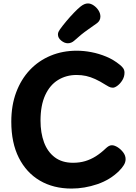

<svg xmlns="http://www.w3.org/2000/svg" viewBox="-20 -1075 792 1117"><path d="M677.1 -698.1Q683.1 -694.1 693.7 -681.9Q704.3 -669.8 704.3 -652.4Q704.3 -629.3 692.4 -609.4Q680.4 -589.4 664.3 -577.1Q648.2 -564.8 636.7 -564.8Q624.1 -564.8 613 -570.8Q601.9 -576.8 593.9 -581.8Q561.1 -602.6 533.9 -614.9Q506.7 -627.3 480.8 -633.1Q454.9 -638.8 425.1 -638.8Q365.1 -638.8 317.4 -609.4Q269.7 -580 242.7 -520.8Q215.7 -461.6 215.7 -373.1Q215.7 -302.4 236.1 -247Q256.6 -191.6 298.8 -159.8Q341.1 -128 404.7 -128Q443.2 -128 475.7 -137.7Q508.2 -147.4 537.5 -165.9Q566.8 -184.4 595 -211.4Q603.8 -219.7 612.3 -224.8Q620.8 -230 630.8 -230Q645.7 -230 664 -218.7Q682.3 -207.3 696.5 -188.8Q710.7 -170.2 710.7 -148.9Q710.7 -131.2 700.3 -114.5Q690 -97.8 673 -80.8Q621 -28.9 546.2 -3.4Q471.4 22 396.1 22Q291 22 212.3 -24Q133.6 -70 89.6 -157Q45.7 -244 45.7 -367Q45.7 -462 74.2 -538Q102.7 -614 153.7 -668Q204.8 -722 274.5 -751Q344.2 -780 426.7 -780Q467.7 -780 511.6 -771.6Q555.4 -763.2 598.2 -745.5Q640.9 -727.8 677.1 -698.1ZM374.7 -823.3Q355.2 -823.3 336.2 -838.8Q317.1 -854.2 317.1 -874.4Q317.1 -882.9 320.4 -889.9Q323.7 -897 328.3 -903.4Q344 -925.6 366.3 -952.1Q388.6 -978.7 411.1 -1001.9Q433.7 -1025.2 448.4 -1036.8Q459 -1045.3 469.8 -1050.2Q480.7 -1055 491.6 -1055Q508.2 -1055 525.2 -1043.3Q542.2 -1031.7 553.2 -1014.3Q564.1 -996.9 564.1 -978.7Q564.1 -955.7 545.4 -940.9Q530.7 -930 491.2 -902.5Q451.8 -875 412.7 -839Q395.4 -823.3 374.7 -823.3Z"/></svg>

Font: Playpen Sans Arabic
Style: Regular
Weight: 400
Designer: Azza Alameddine, Laura Meseguer, Veronika Burian, José Scaglione
Foundry: TypeTogether
Version: Version 2.000